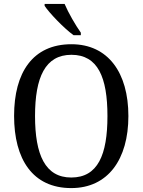

<svg xmlns="http://www.w3.org/2000/svg" viewBox="-20 -951 729 981"><path d="M356 -771H393V-784C366 -822 329 -886 310 -931H208V-921C231 -886 306 -807 356 -771ZM344 10C532 10 636 -137 636 -358C636 -580 532 -725 345 -725C147 -725 52 -580 52 -359C52 -137 147 10 344 10ZM344 -44C211 -44 159 -160 159 -358C159 -556 211 -671 345 -671C480 -671 529 -556 529 -358C529 -160 480 -44 344 -44Z"/></svg>

Font: Noto Serif Ethiopic SmCn
Style: Regular
Weight: 400
Width: 4
Designer: Monotype Design Team
Foundry: Monotype Imaging Inc.
Version: Version 2.102